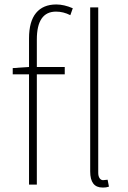

<svg xmlns="http://www.w3.org/2000/svg" viewBox="-20 -827 573 860"><path d="M232 -807Q267 -807 306 -790L295 -759Q264 -775 231 -775Q145 -775 145 -650V0H110V-655Q110 -731 141.5 -769Q173 -807 232 -807ZM37 -522 110 -527H270V-494H37ZM384 -59V-794H420V-53Q420 -38 426 -29Q432 -20 442 -20L462 -22L468 9L456 12Q452 13 439 13Q384 13 384 -59Z"/></svg>

Font: Merged Yaku Han JP Thin
Style: Regular
Weight: 250
Designer: Ryoko NISHIZUKA 西塚涼子 (kana, bopomofo & ideographs); Paul D. Hunt (Latin, Greek & Cyrillic); Sandoll Communications 산돌커뮤니
Foundry: Adobe
Version: Version 2.004